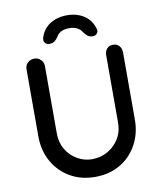

<svg xmlns="http://www.w3.org/2000/svg" viewBox="-97 -985 902 1068"><g transform="rotate(-10 354.0 -450.5)"><path d="M578 -701Q600 -701 613 -686.5Q626 -672 626 -650V-271Q626 -191 591 -128Q556 -65 495 -29.5Q434 6 354 6Q275 6 213.5 -29.5Q152 -65 116.5 -128Q81 -191 81 -271V-650Q81 -672 96 -686.5Q111 -701 135 -701Q154 -701 169.5 -686.5Q185 -672 185 -650V-271Q185 -218 208.5 -178.5Q232 -139 271 -116.5Q310 -94 354 -94Q402 -94 442 -116.5Q482 -139 506.5 -178.5Q531 -218 531 -271V-650Q531 -672 543.5 -686.5Q556 -701 578 -701ZM354 -907Q391 -907 421 -895.5Q451 -884 472 -862.5Q493 -841 502 -812Q511 -792 502 -779.5Q493 -767 476 -767Q458 -767 447.5 -775.5Q437 -784 426 -799Q416 -816 398 -825Q380 -834 354 -834Q327 -834 309 -825Q291 -816 282 -799Q272 -784 261 -775.5Q250 -767 231 -767Q215 -767 206 -779Q197 -791 204 -811Q214 -841 235 -862.5Q256 -884 286.5 -895.5Q317 -907 354 -907Z"/></g></svg>

Font: Quicksand SemiBold
Style: Regular
Weight: 600
Designer: Andrew Paglinawan
Foundry: Andrew Paglinawan
Version: Version 3.006